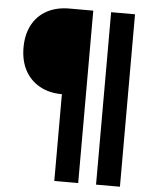

<svg xmlns="http://www.w3.org/2000/svg" viewBox="-59 -746 768 985"><g transform="rotate(5 325.0 -254.0)"><path d="M258 190V-257Q192 -257 143 -284.5Q94 -312 67.5 -361.5Q41 -411 41 -479Q41 -546 67.5 -595.5Q94 -645 143 -671.5Q192 -698 258 -698H381V190ZM473 190V-698H596V190Z"/></g></svg>

Font: Azeret Mono SemiBold
Style: Regular
Weight: 600
Designer: Martin Vácha
Foundry: Displaay
Version: Version 1.002